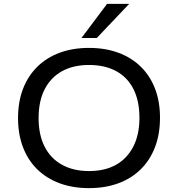

<svg xmlns="http://www.w3.org/2000/svg" viewBox="-20 -961 918 990"><path d="M439 9Q355 9 287.5 -16Q220 -41 172 -88Q124 -135 98.5 -202Q73 -269 73 -352Q73 -436 98.5 -502.5Q124 -569 172 -616.5Q220 -664 287.5 -689Q355 -714 439 -714Q523 -714 590.5 -689Q658 -664 706 -617Q754 -570 779.5 -503.5Q805 -437 805 -354Q805 -270 779.5 -203Q754 -136 706 -88.5Q658 -41 590.5 -16Q523 9 439 9ZM439 -79Q521 -79 578.5 -111.5Q636 -144 667.5 -205.5Q699 -267 699 -353Q699 -440 668.5 -501Q638 -562 579.5 -594Q521 -626 439 -626Q358 -626 300 -594Q242 -562 210.5 -501Q179 -440 179 -352Q179 -266 210 -205Q241 -144 299.5 -111.5Q358 -79 439 -79ZM400 -765 532 -941H646L479 -765Z"/></svg>

Font: Nunito Sans 10pt SemiExpanded Medium
Style: Regular
Weight: 500
Width: 6
Designer: Vernon Adams
Foundry: Vernon Adams
Version: Version 3.101;gftools[0.9.27]